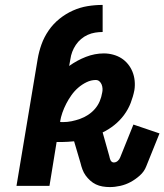

<svg xmlns="http://www.w3.org/2000/svg" viewBox="-20 -755 668 780"><path d="M426 5Q411 5 396.5 2.5Q382 0 369.5 -6Q357 -12 346.5 -21.5Q336 -31 328 -42Q320 -53 315 -66.5Q310 -80 307 -93L281 -181Q269 -180 256 -179Q243 -178 230 -178Q225 -178 220 -178Q215 -178 210 -178L181 0H47L133 -515Q138 -545 148.5 -574.5Q159 -604 177.5 -631Q196 -658 221.5 -678.5Q247 -699 276 -712Q305 -725 335.5 -730Q366 -735 397 -735V-625Q382 -625 366.5 -622.5Q351 -620 336.5 -613.5Q322 -607 309.5 -596.5Q297 -586 288 -572.5Q279 -559 273.5 -544.5Q268 -530 266 -515L261 -487Q293 -510 329 -524Q365 -538 402 -538Q421 -538 439.5 -533Q458 -528 473 -518.5Q488 -509 499.5 -495Q511 -481 518 -464Q525 -447 527 -427.5Q529 -408 526 -389Q521 -363 511 -337Q501 -311 484 -288Q467 -265 444.5 -247Q422 -229 397 -217L424 -121Q425 -117 426 -112.5Q427 -108 429 -104Q431 -100 434.5 -97.5Q438 -95 442 -95Q451 -95 458 -101Q465 -107 468 -115L522 -249L628 -213L574 -79Q566 -58 548 -42Q530 -26 510.5 -15.5Q491 -5 469 0Q447 5 426 5ZM236 -259Q254 -259 271 -262.5Q288 -266 305 -272Q322 -278 338 -288.5Q354 -299 366 -313Q378 -327 385 -343.5Q392 -360 395 -378Q397 -386 396.5 -395Q396 -404 393 -411.5Q390 -419 384 -424.5Q378 -430 369 -430Q350 -430 331.5 -421Q313 -412 297.5 -398.5Q282 -385 270 -368Q258 -351 249 -333.5Q240 -316 233.5 -297.5Q227 -279 224 -260Q227 -259 230 -259Q233 -259 236 -259Z"/></svg>

Font: Iosevka Slab XBdEx
Style: Italic
Weight: 800
Width: 7
Italic angle: -9°
Monospace: yes
Designer: Belleve Invis
Foundry: Belleve Invis
Version: Version 11.1.1; ttfautohint (v1.8.3)